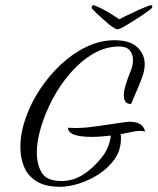

<svg xmlns="http://www.w3.org/2000/svg" viewBox="-20 -695 603 735"><path d="M558 -675Q563 -675 563 -670Q563 -665 558 -661Q536 -644 514.5 -630Q493 -616 473 -604Q462 -597 449.5 -590Q437 -583 430 -583Q424 -583 414 -589.5Q404 -596 399 -600Q388 -610 368.5 -627Q349 -644 333 -661Q331 -663 331 -667Q331 -671 334 -673.5Q337 -676 339 -675Q343 -674 357.5 -667.5Q372 -661 388 -652Q400 -645 411 -638Q422 -631 437 -621Q450 -629 466 -636Q482 -643 494 -649Q501 -653 515 -659Q529 -665 542 -670Q555 -675 557 -675ZM210 20Q155 20 121.5 0Q88 -20 73 -54.5Q58 -89 58 -132Q58 -185 78 -242.5Q98 -300 133 -353Q168 -406 213.5 -448.5Q259 -491 311.5 -516Q364 -541 418 -541Q478 -541 506 -514Q534 -487 534 -449Q534 -431 528 -411Q521 -389 511 -365.5Q501 -342 493 -323.5Q485 -305 482 -297Q466 -297 460 -306Q454 -315 454 -330Q454 -347 461 -370Q468 -393 477 -415Q489 -441 489 -465Q489 -488 476.5 -502.5Q464 -517 437 -517Q384 -517 336.5 -489Q289 -461 249.5 -415.5Q210 -370 181.5 -316Q153 -262 137 -208.5Q121 -155 121 -112Q121 -64 140.5 -33Q160 -2 215 -2Q259 -2 297.5 -26Q336 -50 370 -93Q384 -110 393.5 -133.5Q403 -157 404 -176Q387 -174 368 -172.5Q349 -171 330 -171Q309 -171 290 -173.5Q271 -176 258 -182Q241 -190 240 -206Q240 -206 248.5 -205.5Q257 -205 270 -205Q279 -205 290 -205.5Q301 -206 313 -207Q331 -209 356.5 -212.5Q382 -216 407.5 -220Q433 -224 451.5 -226.5Q470 -229 474 -229Q529 -229 535 -191Q526 -194 516 -194Q502 -194 484.5 -190Q467 -186 441 -181Q443 -177 443 -173Q443 -169 443 -164Q443 -121 419.5 -87Q396 -53 359.5 -29Q323 -5 283 7.5Q243 20 210 20Z"/></svg>

Font: Birthstone
Style: Regular
Weight: 400
Designer: Robert E. Leuschke
Foundry: Robert E. Leuschke
Version: Version 1.013; ttfautohint (v1.8.3)